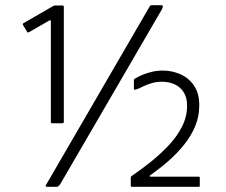

<svg xmlns="http://www.w3.org/2000/svg" viewBox="-20 -720 872 740"><path d="M163 0Q156 0 156 -3.5Q156 -7 159 -10L555 -692Q558 -698 560 -699Q562 -700 567 -700H600Q606 -700 607.5 -697.5Q609 -695 604 -684L212 -10Q209 -6 206 -3Q203 0 198 0ZM181 -245Q176 -245 176 -250V-638Q176 -644 170 -641L92 -596Q86 -593 84 -598L69 -623Q66 -628 71 -631L182 -695Q186 -697 188 -698Q190 -699 194 -699H220Q226 -699 226 -693V-250Q226 -245 220 -245ZM490 0Q486 0 485 -1Q484 -2 484 -5V-34Q484 -40 488 -42Q522 -65 559 -94.5Q596 -124 628.5 -158Q661 -192 681 -231Q701 -270 701 -312Q701 -344 688 -364.5Q675 -385 653 -395Q631 -405 604 -405Q581 -405 561 -398.5Q541 -392 527.5 -385Q514 -378 507 -376Q496 -372 496 -377V-409Q496 -413 497.5 -415Q499 -417 504 -419Q511 -424 527.5 -431Q544 -438 564.5 -443Q585 -448 608 -448Q643 -448 675 -434Q707 -420 727.5 -390.5Q748 -361 748 -314Q748 -271 732 -233Q716 -195 688.5 -161Q661 -127 627.5 -98Q594 -69 558 -44Q557 -42 557.5 -40.5Q558 -39 561 -39H746Q750 -39 750 -35V-5Q750 -1 749 -0.5Q748 0 745 0Z"/></svg>

Font: Glory Thin
Style: Regular
Weight: 400
Version: Version 1.011